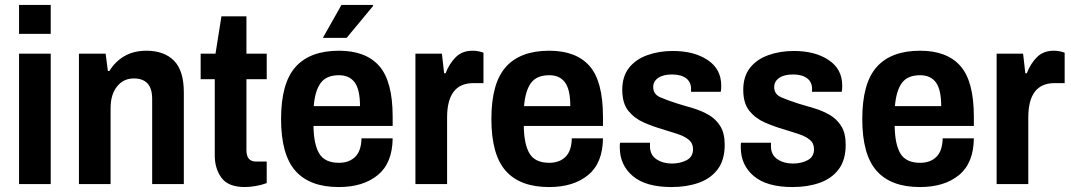

<svg xmlns="http://www.w3.org/2000/svg" viewBox="-20 -744 4328 776"><path d="M57 -607V-724H185V-607ZM57 0V-527H185V0Z M299 0V-527H407L416 -457H422Q446 -496 483.5 -517.5Q521 -539 572 -539Q643 -539 683 -499Q723 -459 723 -370V0H595V-344Q595 -387 576 -407Q557 -427 521 -427Q479 -427 453 -394.5Q427 -362 427 -307V0Z M970 12Q903 12 875.5 -25Q848 -62 848 -116V-424H791V-527H851L875 -678H976V-527H1058V-424H976V-137Q976 -91 1015 -91H1058V-4Q1040 3 1015 7.5Q990 12 970 12Z M1285 -591 1360 -724H1487L1488 -720L1381 -591ZM1349 12Q1232 12 1174 -53.5Q1116 -119 1116 -263Q1116 -408 1174.5 -473.5Q1233 -539 1350 -539Q1458 -539 1512.5 -477.5Q1567 -416 1567 -272V-235H1247Q1248 -160 1270.5 -123Q1293 -86 1350 -86Q1391 -86 1415.5 -110Q1440 -134 1441 -185H1567Q1566 -85 1507 -36.5Q1448 12 1349 12ZM1248 -315H1435Q1435 -382 1413.5 -411Q1392 -440 1350 -440Q1299 -440 1276 -408.5Q1253 -377 1248 -315Z M1659 0V-527H1766L1775 -448H1781Q1796 -487 1822 -513Q1848 -539 1890 -539Q1903 -539 1915 -536.5Q1927 -534 1934 -531V-408H1893Q1787 -408 1787 -269V0Z M2199 12Q2082 12 2024 -53.5Q1966 -119 1966 -263Q1966 -408 2024.5 -473.5Q2083 -539 2200 -539Q2308 -539 2362.5 -477.5Q2417 -416 2417 -272V-235H2097Q2098 -160 2120.5 -123Q2143 -86 2200 -86Q2241 -86 2265.5 -110Q2290 -134 2291 -185H2417Q2416 -85 2357 -36.5Q2298 12 2199 12ZM2098 -315H2285Q2285 -382 2263.5 -411Q2242 -440 2200 -440Q2149 -440 2126 -408.5Q2103 -377 2098 -315Z M2694 12Q2590 12 2537.5 -32.5Q2485 -77 2485 -148Q2485 -153 2485 -158Q2485 -163 2486 -167H2607Q2607 -163 2607 -160Q2607 -157 2607 -153Q2607 -118 2633 -100.5Q2659 -83 2696 -83Q2729 -83 2755 -96.5Q2781 -110 2781 -141Q2781 -165 2764 -179Q2747 -193 2719.5 -202Q2692 -211 2660 -221Q2621 -232 2583 -248.5Q2545 -265 2520 -295.5Q2495 -326 2495 -381Q2495 -435 2522 -469.5Q2549 -504 2596 -521Q2643 -538 2700 -538Q2785 -538 2840 -501.5Q2895 -465 2895 -398Q2895 -391 2894.5 -383.5Q2894 -376 2893 -373H2773V-385Q2773 -413 2752.5 -428Q2732 -443 2696 -443Q2660 -443 2640 -429Q2620 -415 2620 -392Q2620 -363 2649 -350.5Q2678 -338 2719 -325Q2750 -316 2783 -306Q2816 -296 2844.5 -279.5Q2873 -263 2891 -234.5Q2909 -206 2909 -159Q2909 -97 2880.5 -59.5Q2852 -22 2803.5 -5Q2755 12 2694 12Z M3183 12Q3079 12 3026.5 -32.5Q2974 -77 2974 -148Q2974 -153 2974 -158Q2974 -163 2975 -167H3096Q3096 -163 3096 -160Q3096 -157 3096 -153Q3096 -118 3122 -100.5Q3148 -83 3185 -83Q3218 -83 3244 -96.5Q3270 -110 3270 -141Q3270 -165 3253 -179Q3236 -193 3208.5 -202Q3181 -211 3149 -221Q3110 -232 3072 -248.5Q3034 -265 3009 -295.5Q2984 -326 2984 -381Q2984 -435 3011 -469.5Q3038 -504 3085 -521Q3132 -538 3189 -538Q3274 -538 3329 -501.5Q3384 -465 3384 -398Q3384 -391 3383.5 -383.5Q3383 -376 3382 -373H3262V-385Q3262 -413 3241.5 -428Q3221 -443 3185 -443Q3149 -443 3129 -429Q3109 -415 3109 -392Q3109 -363 3138 -350.5Q3167 -338 3208 -325Q3239 -316 3272 -306Q3305 -296 3333.5 -279.5Q3362 -263 3380 -234.5Q3398 -206 3398 -159Q3398 -97 3369.5 -59.5Q3341 -22 3292.5 -5Q3244 12 3183 12Z M3698 12Q3581 12 3523 -53.5Q3465 -119 3465 -263Q3465 -408 3523.5 -473.5Q3582 -539 3699 -539Q3807 -539 3861.5 -477.5Q3916 -416 3916 -272V-235H3596Q3597 -160 3619.5 -123Q3642 -86 3699 -86Q3740 -86 3764.5 -110Q3789 -134 3790 -185H3916Q3915 -85 3856 -36.5Q3797 12 3698 12ZM3597 -315H3784Q3784 -382 3762.5 -411Q3741 -440 3699 -440Q3648 -440 3625 -408.5Q3602 -377 3597 -315Z M4008 0V-527H4115L4124 -448H4130Q4145 -487 4171 -513Q4197 -539 4239 -539Q4252 -539 4264 -536.5Q4276 -534 4283 -531V-408H4242Q4136 -408 4136 -269V0Z"/></svg>

Font: Archivo SemiCondensed
Style: Bold
Weight: 680
Width: 4
Designer: Hector Gatti
Foundry: Omnibus-Type
Version: Version 2.001; ttfautohint (v1.8.3)